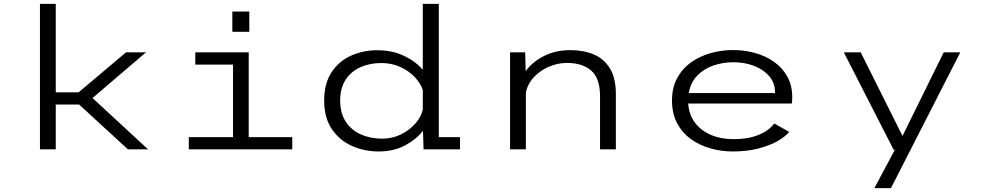

<svg xmlns="http://www.w3.org/2000/svg" viewBox="-20 -770 5107 990"><path d="M186 0V-750H267.5V-294H385.5L629.5 -500H732.5L457 -264.5L743.5 0H639.5L388 -231H267.5V0Z M1178 -710.5H1265.5V-606H1178ZM953.5 0V-63H1181.5V-437H987V-500H1262.5V-63H1487V0Z M1933 11Q1858.5 11 1794.2 -17.8Q1730 -46.5 1690.8 -104.8Q1651.5 -163 1651.5 -251Q1651.5 -339.5 1689.2 -397Q1727 -454.5 1789.5 -482.8Q1852 -511 1925.5 -511Q2003 -511 2063.5 -482Q2124 -453 2160 -410V-750H2242.5V-63H2352V0H2164L2161 -96Q2126.5 -51 2068 -20Q2009.5 11 1933 11ZM1734 -251Q1734 -186 1763 -142.2Q1792 -98.5 1841 -76.8Q1890 -55 1949.5 -55Q2003 -55 2047.5 -77Q2092 -99 2121.8 -133.2Q2151.5 -167.5 2160 -204.5V-305.5Q2149.5 -339.5 2119.2 -371.8Q2089 -404 2044.5 -424.5Q2000 -445 1945.5 -445Q1887.5 -445 1839.2 -423.8Q1791 -402.5 1762.5 -359.5Q1734 -316.5 1734 -251Z M2610 0V-500H2688L2690.5 -403Q2725.5 -451.5 2785.2 -481.5Q2845 -511.5 2921.5 -511.5Q2989 -511.5 3041.8 -489.2Q3094.5 -467 3125 -417.2Q3155.5 -367.5 3155.5 -284.5V0H3074V-273Q3074 -366.5 3028.5 -406Q2983 -445.5 2903.5 -445.5Q2855.5 -445.5 2810.2 -426Q2765 -406.5 2732.5 -371.8Q2700 -337 2691.5 -291.5V0Z M3758.5 11Q3699 11 3642.8 -5Q3586.5 -21 3542 -53.2Q3497.5 -85.5 3471.2 -135Q3445 -184.5 3445 -252Q3445 -318.5 3471.8 -367.5Q3498.5 -416.5 3543.5 -448.5Q3588.5 -480.5 3644.5 -496.2Q3700.5 -512 3759.5 -512Q3819.5 -512 3874.5 -496.5Q3929.5 -481 3972.5 -450.2Q4015.5 -419.5 4040.2 -374Q4065 -328.5 4065 -269Q4065 -249 4062.5 -236H3528.5Q3532.5 -178 3563.8 -137Q3595 -96 3646.2 -74.2Q3697.5 -52.5 3761.5 -52.5Q3822.5 -52.5 3865.5 -65.5Q3908.5 -78.5 3934.8 -97.5Q3961 -116.5 3972 -133.5L4049 -90Q4032 -67.5 3992.2 -44.2Q3952.5 -21 3893.2 -5Q3834 11 3758.5 11ZM3761 -449Q3706.5 -449 3657.8 -432Q3609 -415 3575 -380Q3541 -345 3531.5 -290H3976V-296.5Q3976 -341.5 3947.5 -375.8Q3919 -410 3870.2 -429.5Q3821.5 -449 3761 -449Z M4488.5 200 4594 2.5H4588L4331 -500H4418L4633.5 -69L4846 -500H4931.5L4574 200Z"/></svg>

Font: Trispace SemiExpanded Light
Style: Regular
Weight: 300
Width: 6
Designer: Tyler Finck
Foundry: Etcetera Type Company
Version: Version 1.210; ttfautohint (v1.8.3)